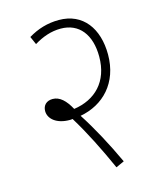

<svg xmlns="http://www.w3.org/2000/svg" viewBox="-100 -703 644 784"><g transform="rotate(-15 222.0 -311.0)"><path d="M330 -6C291 -90 250 -166 208 -231C307 -249 381 -324 381 -444C381 -554 325 -632 223 -632C175 -632 133 -619 93 -595L108 -561C144 -583 181 -596 221 -596C299 -596 344 -538 344 -445C344 -339 281 -278 190 -265C169 -304 145 -327 115 -327C89 -327 73 -311 73 -287C73 -253 107 -226 160 -226C164 -226 169 -226 173 -227C216 -157 256 -77 295 10Z"/></g></svg>

Font: Noto Sans Devanagari Condensed ExtraLight
Style: Regular
Weight: 200
Width: 3
Designer: Jelle Bosma - Monotype Design Team
Foundry: Monotype Imaging Inc.
Version: Version 2.004